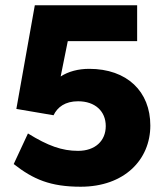

<svg xmlns="http://www.w3.org/2000/svg" viewBox="-20 -698 622 728"><path d="M286 10C451 10 550 -92 550 -222C550 -351 462 -437 318 -437C277 -437 239 -427 210 -408L237 -542H500V-678H112L42 -285L183 -261C198 -292 227 -314 276 -314C341 -314 381 -276 381 -220C381 -164 341 -126 276 -126C215 -126 162 -145 86 -192L32 -76C106 -18 171 10 286 10Z"/></svg>

Font: Celebes ExtraBold
Style: Regular
Weight: 800
Designer: Anugrah Pasau
Foundry: Lafontype
Version: Version 1.000